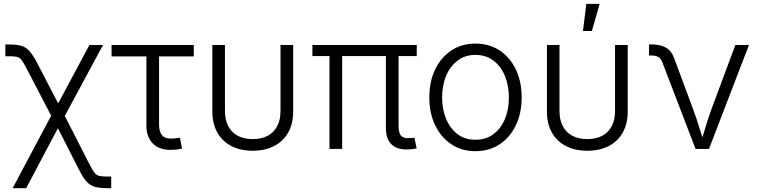

<svg xmlns="http://www.w3.org/2000/svg" viewBox="-20 -775 3948 999"><path d="M45.9 204.1 265.6 -209.5H297.9L447.8 84Q461.9 111.8 472.4 124.5Q482.9 137.2 497.3 140.4Q511.7 143.6 537.6 143.6H558.6V204.1H537.6Q499 204.1 474.4 197.3Q449.7 190.4 431.4 170.9Q413.1 151.4 393.1 111.8L281.2 -107.9L116.2 204.1ZM259.3 -147.9 118.2 -418.9Q102.5 -449.2 92.3 -462.4Q82 -475.6 68.6 -479Q55.2 -482.4 28.8 -482.4H7.8V-543.5H28.8Q67.4 -543.5 91.6 -536.4Q115.7 -529.3 134 -508.5Q152.3 -487.8 173.3 -447.3L282.7 -236.8L445.3 -541H516.1L304.2 -147.9Z M877.9 4.4Q813.5 8.3 777.6 -25.9Q741.7 -60.1 741.7 -122.1V-481.4H560.5V-541H988.3V-481.4H807.6V-127Q807.6 -87.4 825 -69.3Q842.3 -51.3 878.9 -54.2Q886.7 -54.7 897 -55.9Q907.2 -57.1 916 -58.6L927.2 -2Q917.5 0.5 904.3 2.4Q891.1 4.4 877.9 4.4Z M1294.9 9.3Q1230.5 9.3 1183.3 -15.4Q1136.2 -40 1110.6 -85.7Q1085 -131.3 1085 -194.8V-541H1150.4V-197.8Q1150.4 -151.4 1167.7 -118.4Q1185.1 -85.4 1217.5 -68.4Q1250 -51.3 1294.9 -51.3Q1340.3 -51.3 1372.6 -68.4Q1404.8 -85.4 1422.1 -118.4Q1439.5 -151.4 1439.5 -197.8V-541H1505.4V-194.8Q1505.4 -131.3 1479.7 -85.7Q1454.1 -40 1407 -15.4Q1359.9 9.3 1294.9 9.3Z M2106 2.4Q2048.3 5.4 2018.1 -22.9Q1987.8 -51.3 1987.8 -108.9V-519.5H2053.7V-122.1Q2053.7 -82 2067.6 -67.9Q2081.5 -53.7 2112.8 -56.6Q2122.6 -56.6 2127 -57.1Q2131.3 -57.6 2136.2 -59.1L2147.9 -2.9Q2140.1 -1 2129.4 0.5Q2118.7 2 2106 2.4ZM1694.3 0V-519.5H1760.3V0ZM1605.5 -483.4V-541H2148.4V-483.4Z M2453.6 11.7Q2383.3 11.7 2329.1 -23.9Q2274.9 -59.6 2244.4 -122.8Q2213.9 -186 2213.9 -268.1Q2213.9 -351.1 2244.4 -414.3Q2274.9 -477.5 2329.1 -512.9Q2383.3 -548.3 2453.6 -548.3Q2524.9 -548.3 2579.1 -512.9Q2633.3 -477.5 2663.8 -414.1Q2694.3 -350.6 2694.3 -268.1Q2694.3 -186 2663.8 -122.8Q2633.3 -59.6 2579.1 -23.9Q2524.9 11.7 2453.6 11.7ZM2453.6 -47.9Q2509.3 -47.9 2548.3 -77.6Q2587.4 -107.4 2607.7 -157.2Q2627.9 -207 2627.9 -268.1Q2627.9 -329.1 2607.4 -379.2Q2586.9 -429.2 2548.1 -459.2Q2509.3 -489.3 2453.6 -489.3Q2398.9 -489.3 2360.1 -459.2Q2321.3 -429.2 2300.8 -379.4Q2280.3 -329.6 2280.3 -268.1Q2280.3 -207 2300.8 -157.2Q2321.3 -107.4 2359.9 -77.6Q2398.4 -47.9 2453.6 -47.9Z M3035.6 9.3Q2971.2 9.3 2924.1 -15.4Q2877 -40 2851.3 -85.7Q2825.7 -131.3 2825.7 -194.8V-541H2891.1V-197.8Q2891.1 -151.4 2908.4 -118.4Q2925.8 -85.4 2958.3 -68.4Q2990.7 -51.3 3035.6 -51.3Q3081.1 -51.3 3113.3 -68.4Q3145.5 -85.4 3162.8 -118.4Q3180.2 -151.4 3180.2 -197.8V-541H3246.1V-194.8Q3246.1 -131.3 3220.5 -85.7Q3194.8 -40 3147.7 -15.4Q3100.6 9.3 3035.6 9.3ZM3013.2 -613.8 3030.8 -754.9H3100.1L3059.6 -613.8Z M3599.1 0 3426.3 -450.7Q3418.5 -470.7 3405 -478.5Q3391.6 -486.3 3368.7 -486.3H3356.9V-543.9H3370.6Q3415.5 -543.9 3444.6 -527.3Q3473.6 -510.7 3486.8 -474.6L3587.9 -202.6Q3604.5 -157.7 3617.9 -113.3Q3631.3 -68.8 3645.5 -26.4H3623.5Q3637.7 -68.8 3650.9 -113.5Q3664.1 -158.2 3680.2 -202.6L3806.2 -541H3877L3668.9 0Z"/></svg>

Font: Inter 17pt Light
Style: Regular
Weight: 300
Version: Version 4.001;git-66647c0bb